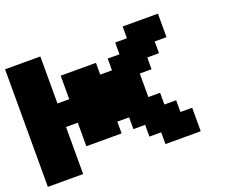

<svg xmlns="http://www.w3.org/2000/svg" viewBox="-104 -792 1146 959"><g transform="rotate(-20 468.5 -312.5)"><path d="M625 0H812.5V-125H750V-187.5H687.5V-250H625V-375H687.5V-437.5H750V-500H812.5V-625H625V-562.5H562.5V-500H500V-437.5H437.5V-500H250V-375H187.5V-625H0V0H187.5V-250H250V-125H437.5V-187.5H500V-125H562.5V-62.5H625Z"/></g></svg>

Font: Faithful 32x
Style: Semibold
Weight: 400
Foundry: Faithful Resource Pack
Version: Version 1.0; January 27, 2023